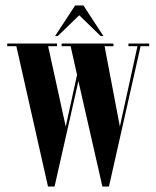

<svg xmlns="http://www.w3.org/2000/svg" viewBox="-20 -683 573 704"><path d="M156 1 40 -513.5H6.5V-523.5H189V-513.5H156.5L221 -219L262.5 -408.5L239 -513.5H206V-523.5H396V-513.5H363.5L419.5 -219L484 -513.5H451V-523.5H527V-513.5H495.5L379.5 1H355.5L267.5 -385.5L180 1ZM182 -551 255.5 -663H286L359 -551H349L270.5 -627L192 -551Z"/></svg>

Font: Imbue 100pt
Style: Bold
Weight: 700
Designer: Tyler Finck
Foundry: Etcetera Type Company
Version: Version 1.102; ttfautohint (v1.8.3)